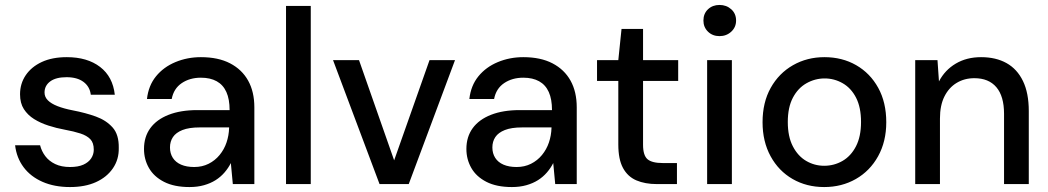

<svg xmlns="http://www.w3.org/2000/svg" viewBox="-20 -744 4237 776"><path d="M263 12Q200 12 152 -9Q104 -30 75.5 -68Q47 -106 41 -157H142Q148 -133 163 -113Q178 -93 203 -81Q228 -69 263 -69Q296 -69 317 -78.5Q338 -88 348.5 -104Q359 -120 359 -139Q359 -167 345 -181.5Q331 -196 305 -204.5Q279 -213 241 -220Q208 -226 175.5 -236.5Q143 -247 117.5 -263Q92 -279 76.5 -303Q61 -327 61 -363Q61 -406 84 -440Q107 -474 149 -493.5Q191 -513 250 -513Q333 -513 384.5 -473.5Q436 -434 444 -361H347Q343 -394 317.5 -413Q292 -432 249 -432Q206 -432 183 -415Q160 -398 160 -370Q160 -352 173.5 -338.5Q187 -325 212.5 -315Q238 -305 274 -298Q326 -288 367.5 -273Q409 -258 435 -229Q461 -200 460 -146Q461 -100 436.5 -64Q412 -28 368 -8Q324 12 263 12Z M746 12Q684 12 643 -9Q602 -30 582 -65Q562 -100 562 -142Q562 -191 587.5 -226Q613 -261 661.5 -280Q710 -299 777 -299H908Q908 -343 895 -372Q882 -401 856 -415.5Q830 -430 792 -430Q747 -430 714.5 -408Q682 -386 674 -344H574Q580 -398 610.5 -435.5Q641 -473 689 -493Q737 -513 792 -513Q862 -513 910 -488Q958 -463 983 -418Q1008 -373 1008 -310V0H921L913 -85Q903 -65 887.5 -47Q872 -29 851.5 -16Q831 -3 804.5 4.5Q778 12 746 12ZM765 -69Q797 -69 823 -82Q849 -95 867.5 -117.5Q886 -140 895.5 -168Q905 -196 906 -227V-229H787Q744 -229 717.5 -218.5Q691 -208 679 -190Q667 -172 667 -148Q667 -124 678.5 -106Q690 -88 712 -78.5Q734 -69 765 -69Z M1136 0V-720H1236V0Z M1514 0 1326 -501H1431L1573 -96L1716 -501H1819L1632 0Z M2049 12Q1987 12 1946 -9Q1905 -30 1885 -65Q1865 -100 1865 -142Q1865 -191 1890.5 -226Q1916 -261 1964.5 -280Q2013 -299 2080 -299H2211Q2211 -343 2198 -372Q2185 -401 2159 -415.5Q2133 -430 2095 -430Q2050 -430 2017.5 -408Q1985 -386 1977 -344H1877Q1883 -398 1913.5 -435.5Q1944 -473 1992 -493Q2040 -513 2095 -513Q2165 -513 2213 -488Q2261 -463 2286 -418Q2311 -373 2311 -310V0H2224L2216 -85Q2206 -65 2190.5 -47Q2175 -29 2154.5 -16Q2134 -3 2107.5 4.5Q2081 12 2049 12ZM2068 -69Q2100 -69 2126 -82Q2152 -95 2170.5 -117.5Q2189 -140 2198.5 -168Q2208 -196 2209 -227V-229H2090Q2047 -229 2020.5 -218.5Q1994 -208 1982 -190Q1970 -172 1970 -148Q1970 -124 1981.5 -106Q1993 -88 2015 -78.5Q2037 -69 2068 -69Z M2635 0Q2587 0 2552 -15Q2517 -30 2498 -65Q2479 -100 2479 -160V-417H2393V-501H2479L2492 -627H2579V-501H2721V-417H2579V-159Q2579 -116 2597 -100.5Q2615 -85 2659 -85H2716V0Z M2838 0V-501H2938V0ZM2888 -598Q2860 -598 2841.5 -616Q2823 -634 2823 -661Q2823 -689 2841.5 -706.5Q2860 -724 2888 -724Q2916 -724 2935.5 -706.5Q2955 -689 2955 -661Q2955 -634 2935.5 -616Q2916 -598 2888 -598Z M3311 12Q3240 12 3183.5 -20.5Q3127 -53 3094.5 -112.5Q3062 -172 3062 -250Q3062 -330 3095 -389Q3128 -448 3185 -480.5Q3242 -513 3312 -513Q3384 -513 3440.5 -480.5Q3497 -448 3529.5 -389Q3562 -330 3562 -250Q3562 -172 3529 -112.5Q3496 -53 3439 -20.5Q3382 12 3311 12ZM3311 -74Q3351 -74 3385 -93.5Q3419 -113 3439.5 -152.5Q3460 -192 3460 -251Q3460 -310 3440 -349Q3420 -388 3386 -407.5Q3352 -427 3313 -427Q3274 -427 3239.5 -407.5Q3205 -388 3184.5 -349Q3164 -310 3164 -251Q3164 -192 3184.5 -152.5Q3205 -113 3238.5 -93.5Q3272 -74 3311 -74Z M3679 0V-501H3769L3775 -415Q3799 -461 3843 -487Q3887 -513 3945 -513Q4005 -513 4048 -489Q4091 -465 4114.5 -416.5Q4138 -368 4138 -295V0H4038V-284Q4038 -355 4007 -391.5Q3976 -428 3918 -428Q3878 -428 3846.5 -409Q3815 -390 3797 -354Q3779 -318 3779 -265V0Z"/></svg>

Font: DM Sans 17pt Medium
Style: Regular
Weight: 500
Version: Version 4.004;gftools[0.9.30]